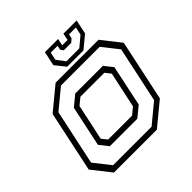

<svg xmlns="http://www.w3.org/2000/svg" viewBox="-180 -839 989 989"><g transform="rotate(-45 314.0 -345.0)"><path d="M100.5 0 19.5 -103 90.5 -437 215.5 -540H528L609 -437L538 -103L413 0ZM124 -30H404.5L510.5 -117.5L575.5 -422.5L506.5 -510H224.5L118 -422L53.5 -119.5ZM181.5 -111 143 -159.5 190.5 -382 247.5 -429H449L486 -382.5L438.5 -157.5L381.5 -111ZM199.5 -141.5H374L411 -172L453 -368L429 -398.5H254.5L217.5 -368L175.5 -172ZM315.5 -556 271 -612 287.5 -690H383.5L375.5 -652H414.5L422.5 -690H518.5L502 -612L434.5 -556ZM332.5 -578.5H426.5L481 -624L490.5 -667H440.5L435 -643.5L417.5 -628H363L352 -643.5L357 -667H307L298 -624Z"/></g></svg>

Font: Tourney Thin Light
Style: Italic
Weight: 300
Italic angle: -12°
Version: Version 1.015